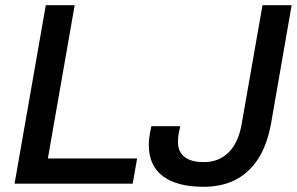

<svg xmlns="http://www.w3.org/2000/svg" viewBox="-20 -706 1143 738"><path d="M36 0 156 -686H267L164 -97H507L490 0ZM763 12Q661 12 606.5 -28.5Q552 -69 552 -149Q552 -159 553.5 -175Q555 -191 562 -221H673Q666 -193 665 -180Q664 -167 664 -161Q664 -123 689 -103Q714 -83 764 -83Q822 -83 859.5 -121Q897 -159 909 -230L989 -686H1101L1022 -232Q1007 -149 972 -95Q937 -41 884.5 -14.5Q832 12 763 12Z"/></svg>

Font: Archivo SemiBold Medium
Style: Italic
Weight: 500
Italic angle: -10°
Version: Version 2.001